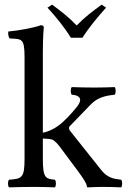

<svg xmlns="http://www.w3.org/2000/svg" viewBox="-20 -807 552 829"><path d="M286 -644H336C365 -690 403 -735 438 -774L419 -787C382 -760 348 -735 311 -697C277 -733 244 -758 205 -787L185 -774C220 -736 257 -691 286 -644ZM86 -122C86 -39 75 -35 19 -31C13 -25 13 -4 19 2C52 1 86 0 126 0C161 0 194 1 217 2C223 -4 223 -25 217 -31C176 -35 165 -39 165 -122V-208.9C184.2 -208.4 198.3 -206.9 208 -203.5C219 -196 228.1 -187 240 -171L313 -73C342.4 -33.5 353.7 -14.7 355 -3C355.3 0 356 2 359 2C379 1 401 0 421 0C452 0 483 1 503 2C509 -4 509 -25 503 -31C469 -35 443.7 -39.4 417 -73L285 -239C281.4 -243.5 278 -248 278 -253C278 -257 278 -259 282 -263L370 -354C400 -386 435 -394 475 -398C481 -404 481 -425 475 -431C452 -430 424 -429 388 -429C350 -429 313 -430 290 -431C284 -425 284 -404 290 -398C346 -394 322.3 -358.7 313 -347C290 -318 258.7 -284 233 -265C210.8 -248.6 183.9 -236.8 165 -234.2V-583C165 -648 169 -688 169 -688C169 -695 165 -698 156 -698C131 -688 56 -674 16 -671C14 -663 16 -647 22 -641C74 -638 86 -643 86 -559Z"/></svg>

Font: Libertinus Math
Style: Regular
Weight: 400
Designer: Philipp H. Poll
Foundry: Khaled Hosny
Version: Version 6.2